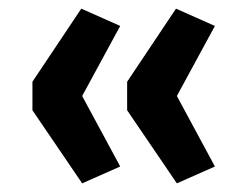

<svg xmlns="http://www.w3.org/2000/svg" viewBox="-20 -492 558 444"><path d="M170 -68 55 -237V-303L168 -472L258 -432L170 -270L258 -107ZM389 -68 274 -237V-303L387 -472L477 -432L389 -270L477 -107Z"/></svg>

Font: Nunito Sans 7pt
Style: Bold
Weight: 700
Designer: Vernon Adams
Foundry: Vernon Adams
Version: Version 3.101;gftools[0.9.27]